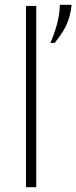

<svg xmlns="http://www.w3.org/2000/svg" viewBox="-20 -785 320 805"><path d="M191 -605H209C242 -646 274 -691 280 -765H231C231 -712 210 -646 191 -605ZM89 0H132V-760H89Z"/></svg>

Font: Kathrein 35 Thin
Style: Regular
Weight: 250
Designer: Lazydogs Typefoundry, based on Open Sans by Ascender Corporation
Foundry: Lazydogs Typefoundry
Version: Version 1.003;PS 001.003;hotconv 1.0.88;makeotf.lib2.5.64775